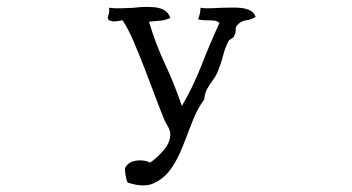

<svg xmlns="http://www.w3.org/2000/svg" viewBox="-20 -454 1040 567"><path d="M735 -404Q722 -396 706.5 -394Q691 -392 680 -379Q676 -375 676 -366Q676 -357 672 -349Q669 -342 662.5 -339Q656 -336 654 -331Q644 -311 639 -290.5Q634 -270 624 -245Q618 -230 609 -218Q600 -206 592.5 -193Q585 -180 583 -160Q564 -135 549.5 -98.5Q535 -62 520.5 -24Q506 14 486 43Q465 73 434.5 87Q404 101 357 85Q353 78 350.5 61.5Q348 45 350 41Q359 24 381.5 20.5Q404 17 424 26Q444 12 463 -10Q482 -32 483 -56Q483 -64 480.5 -70.5Q478 -77 474 -84Q472 -88 469.5 -92Q467 -96 465 -101Q452 -133 437 -173Q422 -213 406 -254.5Q390 -296 374 -333Q358 -370 342 -394Q342 -394 341 -394Q331 -392 321.5 -391Q312 -390 302 -394Q298 -398 298.5 -402.5Q299 -407 301 -412Q302 -416 302.5 -420.5Q303 -425 302 -431Q319 -429 337.5 -429.5Q356 -430 375 -431Q390 -433 404 -433.5Q418 -434 431 -433Q450 -432 463.5 -425Q477 -418 483 -401Q467 -394 453.5 -393Q440 -392 420 -390Q440 -323 467.5 -264.5Q495 -206 517 -141Q550 -197 575 -261Q600 -325 628 -386Q622 -392 613 -393Q604 -394 594 -394Q587 -394 579.5 -394.5Q572 -395 565 -397Q568 -405 570 -413Q572 -421 572 -431Q585 -429 600.5 -429.5Q616 -430 632 -431Q646 -431 660.5 -431.5Q675 -432 687 -431Q704 -430 717 -424Q730 -418 735 -404Z"/></svg>

Font: Yuji Syuku
Style: Regular
Weight: 400
Designer: Kataoka Yuji
Foundry: Kinuta Font Factory
Version: Version 3.002